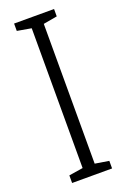

<svg xmlns="http://www.w3.org/2000/svg" viewBox="-140 -761 531 808"><g transform="rotate(-20 125.5 -357.0)"><path d="M215 0V-34L153 -44V-670L215 -681V-714H36V-681L99 -670V-44L36 -34V0Z"/></g></svg>

Font: Noto Sans UI Condensed Light
Style: Regular
Weight: 300
Width: 3
Designer: Monotype Design Team
Foundry: Monotype Imaging Inc.
Version: Version 1.901